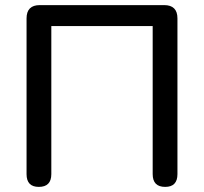

<svg xmlns="http://www.w3.org/2000/svg" viewBox="-20 -725 799 752"><path d="M132 7Q84 7 84 -43V-653Q84 -705 136 -705H623Q675 -705 675 -653V-43Q675 7 627 7Q578 7 578 -43V-623H181V-43Q181 7 132 7Z"/></svg>

Font: Chiron GoRound TC
Style: Regular
Weight: 400
Designer: Ryoko NISHIZUKA 西塚涼子 (kana, bopomofo & ideographs); Paul D. Hunt (Latin, Greek & Cyrillic); Sandoll Communications 산돌커뮤니
Foundry: Adobe
Version: Version 1.000;hotconv 1.1.1;makeotfexe 2.6.0